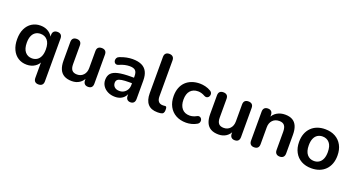

<svg xmlns="http://www.w3.org/2000/svg" viewBox="-52 -1439 4355 2352"><g transform="rotate(20 2126.0 -262.5)"><path d="M472 188Q442 188 426 172Q410 156 410 125V-100H421Q405 -51 359.5 -20.5Q314 10 253 10Q189 10 140.5 -21Q92 -52 65 -109.5Q38 -167 38 -245Q38 -324 65 -380.5Q92 -437 140.5 -468Q189 -499 253 -499Q315 -499 361 -468Q407 -437 422 -386L411 -356V-434Q411 -465 427 -481Q443 -497 473 -497Q503 -497 519 -481Q535 -465 535 -434V125Q535 156 518.5 172Q502 188 472 188ZM288 -85Q325 -85 353 -103Q381 -121 396.5 -156.5Q412 -192 412 -245Q412 -325 378 -364.5Q344 -404 288 -404Q251 -404 223 -386.5Q195 -369 179.5 -333.5Q164 -298 164 -245Q164 -166 198 -125.5Q232 -85 288 -85Z M842 10Q781 10 741 -12.5Q701 -35 681.5 -80Q662 -125 662 -192V-434Q662 -466 678 -481.5Q694 -497 724 -497Q754 -497 770.5 -481.5Q787 -466 787 -434V-190Q787 -138 808 -113Q829 -88 875 -88Q925 -88 957 -122.5Q989 -157 989 -214V-434Q989 -466 1005 -481.5Q1021 -497 1051 -497Q1081 -497 1097.5 -481.5Q1114 -466 1114 -434V-56Q1114 8 1053 8Q1024 8 1008 -8.5Q992 -25 992 -56V-132L1006 -102Q985 -48 942.5 -19Q900 10 842 10Z M1405 10Q1352 10 1310.5 -10.5Q1269 -31 1245.5 -66Q1222 -101 1222 -145Q1222 -199 1250 -230.5Q1278 -262 1341 -276Q1404 -290 1510 -290H1560V-218H1511Q1449 -218 1412 -212Q1375 -206 1359.5 -191.5Q1344 -177 1344 -151Q1344 -118 1367 -97Q1390 -76 1431 -76Q1464 -76 1489.5 -91.5Q1515 -107 1530 -134Q1545 -161 1545 -196V-311Q1545 -361 1523 -383Q1501 -405 1449 -405Q1420 -405 1386.5 -398Q1353 -391 1316 -374Q1297 -365 1282.5 -369Q1268 -373 1260 -385.5Q1252 -398 1252 -413Q1252 -428 1260 -442.5Q1268 -457 1287 -464Q1333 -483 1375.5 -491Q1418 -499 1453 -499Q1525 -499 1571.5 -477Q1618 -455 1641 -410.5Q1664 -366 1664 -296V-56Q1664 -25 1649 -8.5Q1634 8 1606 8Q1578 8 1562.5 -8.5Q1547 -25 1547 -56V-104H1555Q1548 -69 1527.5 -43.5Q1507 -18 1476 -4Q1445 10 1405 10Z M1958 10Q1875 10 1833 -37.5Q1791 -85 1791 -177V-650Q1791 -681 1807 -697Q1823 -713 1853 -713Q1883 -713 1899.5 -697Q1916 -681 1916 -650V-183Q1916 -137 1935.5 -115Q1955 -93 1991 -93Q1999 -93 2006 -93.5Q2013 -94 2020 -95Q2034 -97 2039 -87.5Q2044 -78 2044 -49Q2044 -24 2034 -10Q2024 4 2001 7Q1991 8 1980 9Q1969 10 1958 10Z M2331 10Q2254 10 2197 -21.5Q2140 -53 2109 -111Q2078 -169 2078 -247Q2078 -306 2095.5 -352.5Q2113 -399 2146 -431.5Q2179 -464 2226 -481.5Q2273 -499 2331 -499Q2364 -499 2402.5 -490Q2441 -481 2475 -460Q2491 -450 2496 -436Q2501 -422 2498 -407.5Q2495 -393 2485.5 -382.5Q2476 -372 2462 -369.5Q2448 -367 2431 -376Q2409 -389 2386 -395.5Q2363 -402 2342 -402Q2309 -402 2284 -391.5Q2259 -381 2241.5 -361.5Q2224 -342 2215 -313Q2206 -284 2206 -246Q2206 -172 2241.5 -129.5Q2277 -87 2342 -87Q2363 -87 2385.5 -93Q2408 -99 2431 -112Q2448 -121 2461.5 -118Q2475 -115 2484 -104.5Q2493 -94 2495 -79.5Q2497 -65 2491.5 -51Q2486 -37 2471 -28Q2438 -8 2401 1Q2364 10 2331 10Z M2754 10Q2693 10 2653 -12.5Q2613 -35 2593.5 -80Q2574 -125 2574 -192V-434Q2574 -466 2590 -481.5Q2606 -497 2636 -497Q2666 -497 2682.5 -481.5Q2699 -466 2699 -434V-190Q2699 -138 2720 -113Q2741 -88 2787 -88Q2837 -88 2869 -122.5Q2901 -157 2901 -214V-434Q2901 -466 2917 -481.5Q2933 -497 2963 -497Q2993 -497 3009.5 -481.5Q3026 -466 3026 -434V-56Q3026 8 2965 8Q2936 8 2920 -8.5Q2904 -25 2904 -56V-132L2918 -102Q2897 -48 2854.5 -19Q2812 10 2754 10Z M3218 8Q3188 8 3172 -8.5Q3156 -25 3156 -56V-434Q3156 -465 3172 -481Q3188 -497 3217 -497Q3246 -497 3262 -481Q3278 -465 3278 -434V-366L3267 -391Q3289 -444 3335.5 -471.5Q3382 -499 3441 -499Q3500 -499 3538 -477Q3576 -455 3595 -410.5Q3614 -366 3614 -298V-56Q3614 -25 3598 -8.5Q3582 8 3552 8Q3522 8 3505.5 -8.5Q3489 -25 3489 -56V-292Q3489 -349 3467.5 -375Q3446 -401 3401 -401Q3346 -401 3313.5 -366.5Q3281 -332 3281 -275V-56Q3281 8 3218 8Z M3964 10Q3888 10 3832 -21Q3776 -52 3745 -109.5Q3714 -167 3714 -245Q3714 -304 3731.5 -350.5Q3749 -397 3782 -430.5Q3815 -464 3861 -481.5Q3907 -499 3964 -499Q4040 -499 4096 -468Q4152 -437 4183 -380Q4214 -323 4214 -245Q4214 -186 4196.5 -139Q4179 -92 4146 -58.5Q4113 -25 4067 -7.5Q4021 10 3964 10ZM3964 -85Q4001 -85 4029 -103Q4057 -121 4072.5 -156.5Q4088 -192 4088 -245Q4088 -325 4054 -364.5Q4020 -404 3964 -404Q3927 -404 3899 -386.5Q3871 -369 3855.5 -333.5Q3840 -298 3840 -245Q3840 -166 3874 -125.5Q3908 -85 3964 -85Z"/></g></svg>

Font: Nunito ExtraLight
Style: Regular
Weight: 200
Designer: Vernon Adams
Foundry: Vernon Adams
Version: Version 3.602